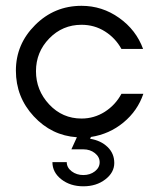

<svg xmlns="http://www.w3.org/2000/svg" viewBox="-20 -467 553 667"><path d="M162.1 96.2H211.9Q211.9 115.2 229 128.2Q246.1 141.1 269.5 141.1Q293 141.1 309.6 128.2Q326.2 115.2 326.2 96.7Q326.2 78.1 309.6 64.9Q293 51.8 270 51.8H228L247.1 9.8Q159.2 3.9 97.2 -63Q35.2 -129.9 35.2 -221.7Q35.2 -313.5 102.1 -380.1Q168.9 -446.8 263.2 -446.8Q335 -446.8 394 -404.8Q453.1 -362.8 477.1 -296.9H401.9Q380.9 -335 344.5 -357.9Q308.1 -380.9 263.2 -380.9Q197.3 -380.9 151.1 -333.5Q105 -286.1 105 -219.7Q105 -153.3 150.9 -104.2Q196.8 -55.2 263.2 -55.2Q307.1 -55.2 344 -78.6Q380.9 -102.1 401.9 -141.1H478Q458 -82 408.9 -41.5Q359.9 -1 295.9 8.8L293 15.1Q330.1 21 353.5 43.5Q377 65.9 377 99.1Q377 132.3 345.9 156.2Q314.9 180.2 269.5 180.2Q224.1 180.2 193.1 156Q162.1 131.8 162.1 96.2Z"/></svg>

Font: Arcon-Regular
Style: Regular
Weight: 400
Designer: M. Zarth
Foundry: martin zarth - visuelle & digitale kommunikation
Version: Version 1.131;PS 001.131;hotconv 1.0.70;makeotf.lib2.5.58329